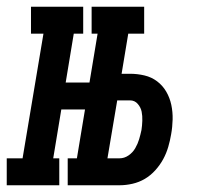

<svg xmlns="http://www.w3.org/2000/svg" viewBox="-67 -550 587 570"><path d="M205 -450V-530H361V-450ZM-47 0V-80H0L62 -450H25V-530H180V-450H152L128 -305H244L231 -225H115L91 -80H109V0ZM134 0V-80H289V0ZM148 0 236 -530H327L294 -331H319Q341 -331 362 -326Q383 -321 399.5 -308.5Q416 -296 426.5 -278Q437 -260 441.5 -239Q446 -218 445.5 -195.5Q445 -173 441 -151Q438 -133 432.5 -114Q427 -95 417.5 -77.5Q408 -60 394 -44.5Q380 -29 363 -19Q346 -9 326.5 -4.5Q307 0 288 0ZM252 -80H288Q302 -80 314.5 -88.5Q327 -97 334.5 -110Q342 -123 346 -136.5Q350 -150 353 -164Q355 -177 355.5 -191.5Q356 -206 353.5 -218.5Q351 -231 342 -241.5Q333 -252 319 -252H281Z"/></svg>

Font: Iosevka Curly Slab MdObl
Style: Regular
Weight: 500
Italic angle: -9°
Monospace: yes
Designer: Belleve Invis
Foundry: Belleve Invis
Version: Version 11.0.0; ttfautohint (v1.8.3)